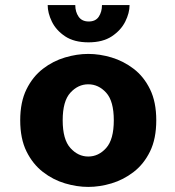

<svg xmlns="http://www.w3.org/2000/svg" viewBox="-20 -724 690 755"><path d="M327 11Q282.5 11 235.5 -3Q188.5 -17 148.8 -47.8Q109 -78.5 84.2 -128.5Q59.5 -178.5 59.5 -251Q59.5 -323 84.2 -373Q109 -423 148.8 -453.5Q188.5 -484 235.5 -498Q282.5 -512 327 -512Q372 -512 418.8 -498Q465.5 -484 505.5 -453.5Q545.5 -423 570 -373Q594.5 -323 594.5 -251Q594.5 -178.5 570 -128.5Q545.5 -78.5 505.5 -47.8Q465.5 -17 418.8 -3Q372 11 327 11ZM327 -108.5Q367.5 -108.5 397.5 -142Q427.5 -175.5 427.5 -251Q427.5 -326.5 397.5 -359.5Q367.5 -392.5 327 -392.5Q287 -392.5 256.8 -359.5Q226.5 -326.5 226.5 -251Q226.5 -175.5 256.8 -142Q287 -108.5 327 -108.5ZM328 -557.5Q271.5 -557.5 236 -581.2Q200.5 -605 184 -639Q167.5 -673 167.5 -704H276Q276 -677.5 289 -658.5Q302 -639.5 329 -639.5Q356 -639.5 368.5 -658.5Q381 -677.5 381 -704H489.5Q489.5 -673 472.5 -639Q455.5 -605 419.8 -581.2Q384 -557.5 328 -557.5Z"/></svg>

Font: Trispace
Style: Bold
Weight: 700
Designer: Tyler Finck
Foundry: Etcetera Type Company
Version: Version 1.210; ttfautohint (v1.8.3)